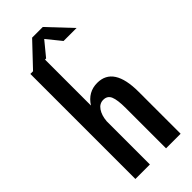

<svg xmlns="http://www.w3.org/2000/svg" viewBox="-292 -983 1034 1034"><g transform="rotate(-45 225.0 -466.0)"><path d="M59 0V-800H79.5L204 -931.5H285L410 -799H311L245 -880.5L178 -799H169.5V-449Q209.5 -511.5 279.5 -511.5Q403.5 -511.5 403.5 -319.5V0H292.5V-307Q292.5 -368.5 281 -396.2Q269.5 -424 238 -424Q209 -424 191 -397.5Q173 -371 169.5 -329.5V0Z"/></g></svg>

Font: League Mono Condensed Medium
Style: Regular
Weight: 500
Width: 1
Designer: Tyler Finck
Foundry: The League of Moveable Type / Tyler Finck
Version: Version 2.210